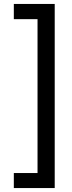

<svg xmlns="http://www.w3.org/2000/svg" viewBox="-20 -836 362 972"><path d="M257 116H50V40H170V-739H50V-816H257Z"/></svg>

Font: Statis Sans
Style: Regular
Weight: 400
Designer: bBox Type GmbH
Foundry: bBox Type GmbH
Version: Version 1.000